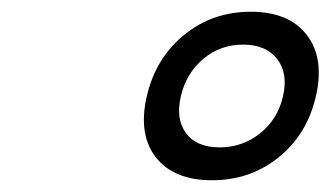

<svg xmlns="http://www.w3.org/2000/svg" viewBox="-20 -728 570 327"><path d="M230 -564Q245 -629 293.5 -668.5Q342 -708 407 -708Q472 -708 502.5 -668.5Q533 -629 518 -564Q503 -499 454.5 -460Q406 -421 341 -421Q276 -421 245.5 -460Q215 -499 230 -564ZM288 -564Q279 -525 297 -501Q315 -477 354 -477Q393 -477 423 -501Q453 -525 462 -564Q471 -603 452 -627.5Q433 -652 394 -652Q355 -652 326 -627.5Q297 -603 288 -564Z"/></svg>

Font: Panefresco 600wt
Style: Italic
Weight: 600
Foundry: Campivisivi & Chank Co
Version: Version 1.000